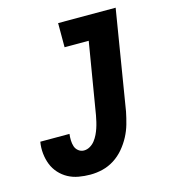

<svg xmlns="http://www.w3.org/2000/svg" viewBox="-110 -824 821 922"><g transform="rotate(-15 300.0 -363.5)"><path d="M226 8Q197 8 168.5 3Q140 -2 116 -15Q92 -28 73.5 -48.5Q55 -69 45 -94.5Q35 -120 32 -149Q29 -178 34 -207H179Q177 -191 177.5 -175Q178 -159 182.5 -145Q187 -131 199 -121.5Q211 -112 226 -112Q242 -112 256.5 -120.5Q271 -129 281 -142Q291 -155 298 -169.5Q305 -184 310 -199Q315 -214 318.5 -229Q322 -244 325 -260L384 -615H264V-735H550L469 -240Q463 -210 454.5 -180Q446 -150 431 -121.5Q416 -93 394.5 -67.5Q373 -42 345.5 -24.5Q318 -7 287.5 0.5Q257 8 226 8Z"/></g></svg>

Font: Iosevka Curly HvExObl
Style: Regular
Weight: 900
Width: 7
Italic angle: -9°
Monospace: yes
Designer: Belleve Invis
Foundry: Belleve Invis
Version: Version 11.1.0; ttfautohint (v1.8.3)